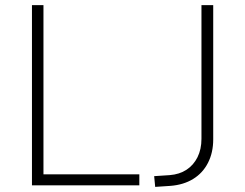

<svg xmlns="http://www.w3.org/2000/svg" viewBox="-20 -725 958 751"><path d="M105 0V-705H150V-43H525V0ZM587 6 583 -36 644 -40Q682 -43 709.5 -61Q737 -79 752.5 -110Q768 -141 768 -182V-705H814V-180Q814 -128 793.5 -88Q773 -48 735.5 -25Q698 -2 647 2Z"/></svg>

Font: Nunito Sans 10pt ExtraLight
Style: Regular
Weight: 250
Designer: Vernon Adams
Foundry: Vernon Adams
Version: Version 3.101;gftools[0.9.27]